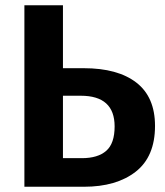

<svg xmlns="http://www.w3.org/2000/svg" viewBox="-20 -712 629 732"><path d="M299 -452Q429 -452 500 -397Q571 -342 571 -232Q571 -115 497.5 -57.5Q424 0 300 0H73V-692H220V-452ZM292 -109Q353 -109 385 -137Q417 -165 417 -230Q417 -347 288 -347H220V-109Z"/></svg>

Font: FiraGO SemiBold
Style: Regular
Weight: 600
Designer: bBox Type
Foundry: bBox Type GmbH
Version: Version 1.001;PS 001.001;hotconv 1.0.88;makeotf.lib2.5.64775